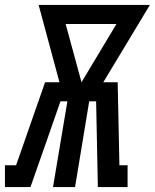

<svg xmlns="http://www.w3.org/2000/svg" viewBox="-65 -755 625 775"><path d="M-45 0V-88H0L117 -423H175L91 -735H540L352 -423H410L417 -88H450V0H330L323 -346H295L238 0H149L207 -346H179L132 -211L58 0ZM264 -423 405 -658H200Z"/></svg>

Font: Iosevka Slab Semibold Oblique
Style: Regular
Weight: 600
Italic angle: -9°
Monospace: yes
Designer: Belleve Invis
Foundry: Belleve Invis
Version: Version 11.1.1; ttfautohint (v1.8.3)